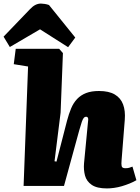

<svg xmlns="http://www.w3.org/2000/svg" viewBox="-76 -1040 783 1074"><path d="M687 -32Q670 -22 649 -13.5Q628 -5 606 1.5Q584 8 562 11Q540 14 522 14Q466 14 437 -6Q408 -26 399.5 -58Q391 -90 394 -126L416 -356Q419 -374 416 -380.5Q413 -387 405 -387Q398 -387 392.5 -380.5Q387 -374 381.5 -358Q376 -342 367 -310L282 0H56L81 -668L1 -681L12 -767H255L276 -743L263 -410L229 -138L240 -136L299 -365Q309 -403 322 -434Q335 -465 355.5 -486.5Q376 -508 405.5 -519.5Q435 -531 478 -531Q533 -531 566 -511.5Q599 -492 612.5 -456Q626 -420 622 -370L604 -142Q602 -123 604.5 -111Q607 -99 625 -99Q638 -99 646.5 -101.5Q655 -104 665 -108ZM345 -830 305 -776 148 -876 -21 -777 -56 -835 92 -989Q107 -1005 122 -1012.5Q137 -1020 153 -1020Q162 -1020 174.5 -1018Q187 -1016 198 -1012Z"/></svg>

Font: Literata Black
Style: Italic
Weight: 900
Italic angle: -2°
Designer: Latin by Veronika Burian and Jose Scaglione. Greek by Irene Vlachou. Cyrillic by Vera Evstafieva
Foundry: TypeTogether
Version: Version 3.002